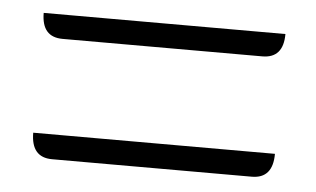

<svg xmlns="http://www.w3.org/2000/svg" viewBox="-33 -547 600 364"><g transform="rotate(5 267.5 -365.5)"><path d="M77 -457Q37 -457 37 -503H497Q497 -457 457 -457ZM77 -228Q37 -228 37 -275H497Q497 -228 457 -228Z"/></g></svg>

Font: Swei Half Moon CJK SC
Style: Light
Weight: 300
Version: Version 2.071